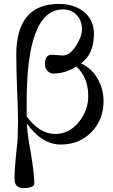

<svg xmlns="http://www.w3.org/2000/svg" viewBox="-20 -730 576 979"><path d="M508 -214Q508 -120 446 -56Q384 7 290 7Q194 7 117 -100Q118 -52 138 55Q155 159 155 205Q155 229 98 229Q54 229 54 181Q54 144 60 79Q62 59 64.5 34.5Q67 10 68.5 -3.5Q70 -17 70 -24Q72 -80 72 -114Q72 -158 67 -281Q63 -381 63 -449Q63 -710 280 -710Q354 -710 404 -673Q459 -630 459 -559Q459 -454 393 -407Q446 -383 477 -330Q508 -277 508 -214ZM430 -239Q430 -336 369 -391Q315 -355 251 -355Q234 -355 221.5 -369.5Q209 -384 209 -402Q209 -451 245 -451Q250 -451 272 -449Q294 -447 300 -447Q336 -447 368 -497Q398 -544 398 -581Q398 -625 371 -653.5Q344 -682 301 -682Q112 -682 116 -189V-136Q182 -47 262 -47Q333 -47 383 -109Q430 -168 430 -239Z"/></svg>

Font: GFS Didot
Style: Regular
Weight: 400
Designer: Takis Katsoulidis and George D. Matthiopoulos
Foundry: Takis Katsoulidis and George D. Matthiopoulos
Version: Version 1.0